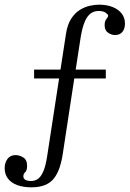

<svg xmlns="http://www.w3.org/2000/svg" viewBox="-40 -689 555 822"><path d="M94 113Q60 113 34 103.5Q8 94 -6 75.5Q-20 57 -20 31Q-20 8 -8 -8.5Q4 -25 27 -25Q43 -25 59.5 -15Q76 -5 76 21Q76 41 68 48Q60 55 60 66Q60 76 69 81Q78 86 93 86Q107 86 120 78.5Q133 71 144 48Q155 25 162 -21L213 -353H106V-391H219L242 -541Q248 -583 264.5 -608.5Q281 -634 302.5 -647Q324 -660 345.5 -664.5Q367 -669 384 -669Q417 -669 442 -659Q467 -649 481 -631Q495 -613 495 -588Q495 -566 484 -552.5Q473 -539 453 -539Q437 -539 422.5 -549Q408 -559 408 -581Q408 -599 415.5 -607.5Q423 -616 423 -622Q423 -627 412.5 -634.5Q402 -642 383 -642Q361 -642 347 -630.5Q333 -619 324.5 -600Q316 -581 311 -558.5Q306 -536 303 -514L284 -391H413V-353H278L229 -32Q224 2 215 28.5Q206 55 191.5 74Q177 93 153 103Q129 113 94 113Z"/></svg>

Font: Frank Ruhl Libre Light
Style: Regular
Weight: 300
Designer: Yanek Iontef
Foundry: Fontef
Version: Version 6.003;gftools[0.9.30]